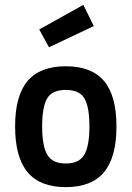

<svg xmlns="http://www.w3.org/2000/svg" viewBox="-20 -755 540 788"><path d="M93 -422.5Q144 -483 250 -483Q356 -483 407 -422.5Q458 -362 458 -236Q458 -110 407 -48.5Q356 13 250 13Q144 13 93 -48.5Q42 -110 42 -236Q42 -362 93 -422.5ZM173.5 -351Q153 -316 153 -236Q153 -156 174 -120Q195 -84 250 -84Q305 -84 326 -120Q347 -156 347 -236Q347 -316 326.5 -351Q306 -386 250 -386Q194 -386 173.5 -351ZM141 -634 322 -735 365 -648 181 -561Z"/></svg>

Font: Lekton
Style: Bold
Weight: 700
Designer: Paolo Mazzetti, Luciano Perondi, Raffaele Flato, Elena Papassissa, Emilio Macchia, Michela Povoleri, Tobias Seemiller, R
Version: Version 34.000